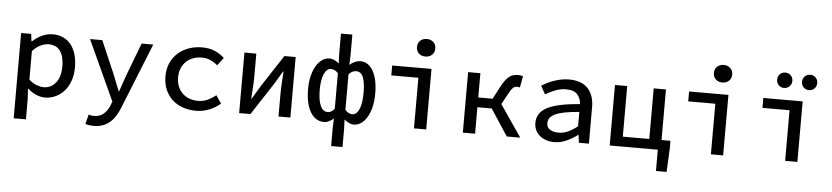

<svg xmlns="http://www.w3.org/2000/svg" viewBox="-50 -1034 6699 1546"><g transform="rotate(5 3300.0 -260.5)"><path d="M88 200V-489H169L177 -429H180Q213 -461 256 -481Q299 -501 343 -501Q391 -501 428.5 -483.5Q466 -466 491.5 -433.5Q517 -401 530.5 -355Q544 -309 544 -252Q544 -189 526 -140Q508 -91 477.5 -57.5Q447 -24 407 -6Q367 12 324 12Q290 12 253 -3.5Q216 -19 185 -48H182L187 40V200ZM305 -70Q364 -70 403 -116.5Q442 -163 442 -251Q442 -328 412 -373Q382 -418 316 -418Q286 -418 253 -402.5Q220 -387 187 -352V-121Q218 -93 250 -81.5Q282 -70 305 -70Z M734 205Q716 205 698.5 202.5Q681 200 667 195L687 118Q696 121 707 123Q718 125 729 125Q778 125 808 98.5Q838 72 855 31L868 -3L645 -489H744L854 -234Q868 -201 882 -164Q896 -127 911 -91H915Q927 -126 940 -163Q953 -200 965 -234L1062 -489H1156L947 31Q932 70 913 102Q894 134 868.5 157Q843 180 810 192.5Q777 205 734 205Z M1545 12Q1488 12 1438.5 -5Q1389 -22 1353 -55Q1317 -88 1296.5 -135.5Q1276 -183 1276 -244Q1276 -305 1298 -353Q1320 -401 1358 -434Q1396 -467 1445.5 -484Q1495 -501 1551 -501Q1611 -501 1656 -480.5Q1701 -460 1731 -431L1683 -368Q1654 -392 1623 -405.5Q1592 -419 1556 -419Q1517 -419 1484 -406.5Q1451 -394 1427.5 -371Q1404 -348 1391 -315.5Q1378 -283 1378 -244Q1378 -205 1390.5 -172.5Q1403 -140 1426.5 -117Q1450 -94 1482 -81.5Q1514 -69 1553 -69Q1598 -69 1633.5 -86Q1669 -103 1698 -127L1741 -63Q1699 -27 1649 -7.5Q1599 12 1545 12Z M1893 0V-489H1989V-303Q1989 -265 1986 -218.5Q1983 -172 1980 -125H1984Q1997 -148 2015 -177Q2033 -206 2046 -229L2216 -489H2307V0H2211V-185Q2211 -224 2214 -270.5Q2217 -317 2220 -364H2216Q2203 -341 2185 -311.5Q2167 -282 2154 -260L1984 0Z M2654 200V52L2657 -22Q2640 -9 2621 1.5Q2602 12 2578 12Q2511 12 2470 -54.5Q2429 -121 2429 -243Q2429 -303 2441.5 -351Q2454 -399 2474.5 -432Q2495 -465 2522 -483Q2549 -501 2578 -501Q2603 -501 2622 -491Q2641 -481 2657 -467L2654 -540V-709H2746V-540L2743 -464Q2761 -480 2784 -490.5Q2807 -501 2830 -501Q2863 -501 2889 -483.5Q2915 -466 2933.5 -433Q2952 -400 2961.5 -354Q2971 -308 2971 -251Q2971 -189 2958.5 -140Q2946 -91 2925 -57Q2904 -23 2877 -5.5Q2850 12 2820 12Q2800 12 2780 2Q2760 -8 2743 -22L2746 52V200ZM2603 -70Q2632 -70 2657 -102V-389Q2631 -418 2599 -418Q2565 -418 2544 -371.5Q2523 -325 2523 -244Q2523 -161 2543 -115.5Q2563 -70 2603 -70ZM2799 -70Q2836 -70 2856.5 -117Q2877 -164 2877 -251Q2877 -328 2860.5 -373Q2844 -418 2802 -418Q2771 -418 2743 -388V-100Q2757 -84 2772 -77Q2787 -70 2799 -70Z M3306 0V-409H3087V-489H3405V0ZM3347 -584Q3315 -584 3294 -603.5Q3273 -623 3273 -655Q3273 -687 3294 -706.5Q3315 -726 3347 -726Q3379 -726 3400 -706.5Q3421 -687 3421 -655Q3421 -623 3400 -603.5Q3379 -584 3347 -584Z M3701 0V-489H3800V-293H3916L3971 -397Q3987 -428 4002.5 -448Q4018 -468 4034 -480Q4050 -492 4067.5 -496.5Q4085 -501 4107 -501Q4125 -501 4144 -494L4127 -402Q4121 -404 4116.5 -405Q4112 -406 4105 -406Q4086 -406 4072 -394Q4058 -382 4037 -343L3990 -256L4165 0H4056L3916 -214H3800V0Z M4441 12Q4406 12 4375.5 2Q4345 -8 4323 -26.5Q4301 -45 4288.5 -71Q4276 -97 4276 -129Q4276 -170 4295.5 -201Q4315 -232 4356.5 -254Q4398 -276 4463.5 -290Q4529 -304 4621 -311Q4619 -356 4591.5 -388Q4564 -420 4499 -420Q4454 -420 4411.5 -403Q4369 -386 4333 -365L4296 -432Q4316 -444 4341 -456.5Q4366 -469 4394.5 -479Q4423 -489 4453.5 -495Q4484 -501 4516 -501Q4618 -501 4669 -446Q4720 -391 4720 -294V0H4639L4631 -63H4628Q4589 -33 4540.5 -10.5Q4492 12 4441 12ZM4469 -67Q4508 -67 4545.5 -84Q4583 -101 4621 -132V-248Q4549 -242 4501 -232.5Q4453 -223 4424.5 -208.5Q4396 -194 4384 -176Q4372 -158 4372 -136Q4372 -99 4400.5 -83Q4429 -67 4469 -67Z M4888 0V-489H4987V-80H5201V-489H5300V-80H5372V-16L5363 172H5277V0Z M5706 0V-409H5487V-489H5805V0ZM5747 -584Q5715 -584 5694 -603.5Q5673 -623 5673 -655Q5673 -687 5694 -706.5Q5715 -726 5747 -726Q5779 -726 5800 -706.5Q5821 -687 5821 -655Q5821 -623 5800 -603.5Q5779 -584 5747 -584Z M6306 0V-409H6087V-489H6405V0ZM6246 -584Q6219 -584 6202 -602Q6185 -620 6185 -646Q6185 -672 6202 -690Q6219 -708 6246 -708Q6273 -708 6290.5 -690Q6308 -672 6308 -646Q6308 -620 6290.5 -602Q6273 -584 6246 -584ZM6448 -584Q6421 -584 6403.5 -602Q6386 -620 6386 -646Q6386 -672 6403.5 -690Q6421 -708 6448 -708Q6475 -708 6492 -690Q6509 -672 6509 -646Q6509 -620 6492 -602Q6475 -584 6448 -584Z"/></g></svg>

Font: SauceCodePro Nerd Font Mono
Style: Regular
Weight: 500
Monospace: yes
Designer: Paul D. Hunt, Teo Tuominen
Foundry: Adobe Systems Incorporated
Version: Version 2.030;PS 1.000;hotconv 16.6.51;makeotf.lib2.5.65220;